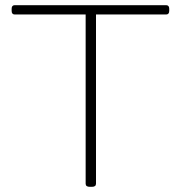

<svg xmlns="http://www.w3.org/2000/svg" viewBox="-20 -720 699 742"><path d="M327 2Q311 2 311 -10V-664H37Q25 -664 25 -678V-686Q25 -700 37 -700H622Q634 -700 634 -686V-678Q634 -664 622 -664H351V-10Q351 2 335 2Z"/></svg>

Font: Asap Expanded Thin
Style: Regular
Weight: 100
Width: 7
Designer: Pablo Cosgaya
Foundry: Omnibus-Type
Version: Version 3.001; ttfautohint (v1.8.4.7-5d5b)